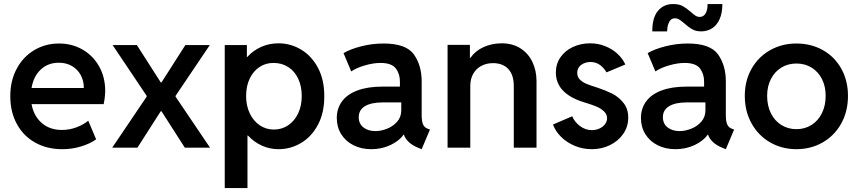

<svg xmlns="http://www.w3.org/2000/svg" viewBox="-20 -749 4354 974"><path d="M32.2 -260.7Q32.2 -340.3 65.2 -401.1Q98.1 -461.9 154.5 -495.1Q210.9 -528.3 279.3 -528.3Q344.7 -528.3 397.9 -498Q451.2 -467.8 482.4 -412.8Q513.7 -357.9 513.7 -287.1Q513.2 -255.9 505.9 -220.7H140.1Q150.9 -160.6 191.7 -125.2Q232.4 -89.8 293.9 -89.8Q333 -89.8 368.4 -103.3Q403.8 -116.7 427.7 -136.7L467.8 -42Q435.5 -19.5 390.6 -5.9Q345.7 7.8 295.9 7.8Q217.8 7.8 158 -25.9Q98.1 -59.6 65.2 -120.6Q32.2 -181.6 32.2 -260.7ZM405.3 -302.7Q405.3 -339.4 389.4 -368.4Q373.5 -397.5 345 -414.1Q316.4 -430.7 279.3 -430.7Q224.1 -431.2 187 -396.5Q149.9 -361.8 140.1 -302.7Z M799.3 -184.6H795.4L677.2 0H549.3L724.1 -258.8V-262.7L551.3 -520.5H674.3L795.4 -331.1H799.3L920.4 -520.5H1044.4L870.6 -262.7V-258.8L1045.4 0H917.5Z M1120.1 -520.5H1232.4V-460H1234.4Q1264.6 -493.2 1305.2 -511.2Q1345.7 -529.3 1392.6 -529.3Q1454.6 -529.3 1508.1 -497.1Q1561.5 -464.8 1593.5 -404.1Q1625.5 -343.3 1625 -260.7Q1625.5 -178.2 1593.5 -117.2Q1561.5 -56.2 1508.1 -24.2Q1454.6 7.8 1393.6 7.8Q1348.1 7.8 1308.3 -10.3Q1268.6 -28.3 1237.8 -61.5H1235.4V205.1H1120.1ZM1510.7 -261.7Q1510.7 -311.5 1492.7 -349.9Q1474.6 -388.2 1442.1 -408.9Q1409.7 -429.7 1368.2 -429.7Q1329.1 -430.2 1297.4 -409.7Q1265.6 -389.2 1247.1 -351.1Q1228.5 -313 1228.5 -261.7Q1228.5 -212.9 1246.8 -174.3Q1265.1 -135.7 1297.1 -113.8Q1329.1 -91.8 1369.1 -91.8Q1410.2 -91.8 1442.4 -113.8Q1474.6 -135.7 1492.7 -174.3Q1510.7 -212.9 1510.7 -261.7Z M1688.5 -150.4Q1688.5 -198.7 1715.1 -234.9Q1741.7 -271 1793.7 -290.3Q1845.7 -309.6 1918.9 -309.6H2008.8V-334Q2009.3 -373.5 1988 -401.6Q1966.8 -429.7 1910.2 -429.7Q1874 -429.7 1831.8 -417.5Q1789.6 -405.3 1761.7 -386.7L1722.7 -479.5Q1758.3 -500.5 1813.7 -514.4Q1869.1 -528.3 1925.8 -528.3Q2040 -528.3 2079.6 -472.9Q2119.1 -417.5 2119.1 -335.9V-166Q2119.1 -134.3 2126 -118.2Q2132.8 -102.1 2150.4 -95.7L2161.1 -91.8L2119.1 7.8L2104.5 2Q2073.2 -10.3 2054.2 -28.1Q2035.2 -45.9 2028.8 -66.4H2027.8Q2005.4 -34.2 1960.9 -13.2Q1916.5 7.8 1863.3 7.8Q1813 7.8 1773.2 -12.2Q1733.4 -32.2 1710.9 -68.4Q1688.5 -104.5 1688.5 -150.4ZM1884.8 -84Q1912.1 -84 1942.6 -95.7Q1973.1 -107.4 1994.4 -131.3Q2015.6 -155.3 2015.6 -189.5V-229.5H1921.9Q1863.3 -229.5 1831.5 -210.4Q1799.8 -191.4 1799.8 -154.3Q1799.8 -121.6 1823.5 -102.8Q1847.2 -84 1884.8 -84Z M2250.5 -521.5H2363.8V-455.1H2366.2Q2390.6 -490.7 2432.4 -509.8Q2474.1 -528.8 2523.9 -529.3Q2581.5 -529.3 2621.6 -502.9Q2661.6 -476.6 2681.6 -433.1Q2701.7 -389.6 2701.7 -337.9V0H2586.4V-312.5Q2586.4 -369.1 2558.6 -398.9Q2530.8 -428.7 2481 -428.7Q2448.2 -428.7 2422.1 -415Q2396 -401.4 2380.9 -375.2Q2365.7 -349.1 2365.7 -312.5V0H2250.5Z M2785.2 -117.2 2882.8 -159.2Q2894.5 -130.4 2922.1 -109.6Q2949.7 -88.9 2982.4 -88.9Q3002.9 -88.9 3020.8 -96.9Q3038.6 -105 3049.1 -118.9Q3059.6 -132.8 3059.6 -149.4Q3059.6 -169.9 3043.2 -184.8Q3026.9 -199.7 3005.6 -208.5Q2984.4 -217.3 2954.1 -226.6L2941.4 -230.5Q2800.3 -274.4 2799.8 -380.9Q2799.8 -424.8 2823.2 -458.5Q2846.7 -492.2 2886 -510.5Q2925.3 -528.8 2972.7 -529.3Q3014.6 -529.3 3050.8 -514.6Q3086.9 -500 3112.8 -475.8Q3138.7 -451.7 3152.3 -421.9L3056.6 -381.8Q3044.4 -403.8 3024.4 -418.9Q3004.4 -434.1 2975.6 -434.6Q2946.8 -434.1 2927.5 -419.2Q2908.2 -404.3 2908.2 -379.9Q2908.2 -358.9 2921.6 -345.5Q2935.1 -332 2955.1 -323.7Q2975.1 -315.4 3012.7 -303.7Q3053.2 -290 3085 -274.4Q3116.7 -258.8 3141.8 -228.3Q3167 -197.8 3167 -152.3Q3167 -106.4 3141.6 -69.8Q3116.2 -33.2 3074 -12.7Q3031.7 7.8 2982.4 7.8Q2936.5 7.8 2896 -9Q2855.5 -25.9 2826.7 -54.4Q2797.9 -83 2785.2 -117.2Z M3231.4 -150.4Q3231.4 -198.7 3258.1 -234.9Q3284.7 -271 3336.7 -290.3Q3388.7 -309.6 3461.9 -309.6H3551.8V-334Q3552.2 -373.5 3531 -401.6Q3509.8 -429.7 3453.1 -429.7Q3417 -429.7 3374.8 -417.5Q3332.5 -405.3 3304.7 -386.7L3265.6 -479.5Q3301.3 -500.5 3356.7 -514.4Q3412.1 -528.3 3468.8 -528.3Q3583 -528.3 3622.6 -472.9Q3662.1 -417.5 3662.1 -335.9V-166Q3662.1 -134.3 3668.9 -118.2Q3675.8 -102.1 3693.4 -95.7L3704.1 -91.8L3662.1 7.8L3647.5 2Q3616.2 -10.3 3597.2 -28.1Q3578.1 -45.9 3571.8 -66.4H3570.8Q3548.3 -34.2 3503.9 -13.2Q3459.5 7.8 3406.2 7.8Q3356 7.8 3316.2 -12.2Q3276.4 -32.2 3253.9 -68.4Q3231.4 -104.5 3231.4 -150.4ZM3427.7 -84Q3455.1 -84 3485.6 -95.7Q3516.1 -107.4 3537.4 -131.3Q3558.6 -155.3 3558.6 -189.5V-229.5H3464.8Q3406.2 -229.5 3374.5 -210.4Q3342.8 -191.4 3342.8 -154.3Q3342.8 -121.6 3366.5 -102.8Q3390.1 -84 3427.7 -84ZM3395.5 -728.5Q3423.8 -728.5 3442.9 -718.3Q3461.9 -708 3484.4 -688.5Q3498 -675.8 3508.3 -669.4Q3518.6 -663.1 3530.3 -663.1Q3549.3 -663.6 3559.6 -681.2Q3569.8 -698.7 3569.3 -728.5H3644.5Q3644.5 -683.1 3630.6 -652.1Q3616.7 -621.1 3592.8 -605.7Q3568.8 -590.3 3538.1 -589.8Q3510.7 -589.8 3491.9 -600.3Q3473.1 -610.8 3452.1 -629.9Q3434.6 -644.5 3425 -650.4Q3415.5 -656.2 3403.3 -656.2Q3384.8 -656.2 3375 -638.4Q3365.2 -620.6 3364.3 -589.8H3289.1Q3288.6 -659.7 3318.1 -694.3Q3347.7 -729 3395.5 -728.5Z M3758.3 -262.7Q3758.3 -339.8 3792.7 -400.4Q3827.1 -460.9 3887 -494.6Q3946.8 -528.3 4020 -528.3Q4094.2 -528.3 4154.1 -494.9Q4213.9 -461.4 4247.8 -400.6Q4281.7 -339.8 4281.7 -262.7Q4281.7 -184.1 4247.6 -122.6Q4213.4 -61 4153.6 -26.6Q4093.8 7.8 4020 7.8Q3946.8 7.8 3887 -26.6Q3827.1 -61 3792.7 -122.8Q3758.3 -184.6 3758.3 -262.7ZM4168.5 -262.7Q4168.5 -311 4149.7 -348.1Q4130.9 -385.3 4097.2 -406Q4063.5 -426.8 4020 -426.8Q3977.5 -426.8 3943.8 -406.2Q3910.2 -385.7 3890.9 -348.4Q3871.6 -311 3871.6 -262.7Q3871.6 -212.9 3890.6 -174.6Q3909.7 -136.2 3943.6 -115Q3977.5 -93.8 4020 -93.8Q4063 -93.8 4096.7 -115Q4130.4 -136.2 4149.4 -174.6Q4168.5 -212.9 4168.5 -262.7Z"/></svg>

Font: Reddit Sans Vanilla SemiBold
Style: Regular
Weight: 600
Designer: Stephen Hutchings
Foundry: Reddit
Version: Version 1.013